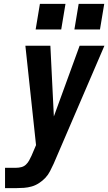

<svg xmlns="http://www.w3.org/2000/svg" viewBox="-20 -971 559 991"><path d="M6 0V-105H64Q77 -105 90.5 -108.5Q104 -112 114 -121.5Q124 -131 130.5 -143Q137 -155 143 -168L166 -222L111 -735H240L258 -370L391 -735H519L257 -126Q248 -107 238.5 -88Q229 -69 214.5 -53.5Q200 -38 181.5 -26Q163 -14 143.5 -8.5Q124 -3 104 -1.5Q84 0 64 0ZM364 -819 386 -951H518L496 -819ZM164 -819 186 -951H318L296 -819Z"/></svg>

Font: Iosevka SS04 Extrabold
Style: Italic
Weight: 800
Italic angle: -9°
Monospace: yes
Designer: Belleve Invis
Foundry: Belleve Invis
Version: Version 19.0.0; ttfautohint (v1.8.4)